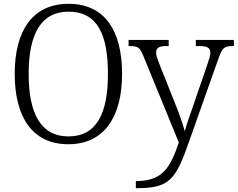

<svg xmlns="http://www.w3.org/2000/svg" viewBox="-20 -745 1244 1005"><path d="M338 10C527 10 619 -136 619 -358C619 -585 528 -725 339 -725C151 -725 57 -585 57 -359C57 -132 149 10 338 10ZM338 -31C193 -31 130 -152 130 -358C130 -564 193 -684 339 -684C490 -684 545 -564 545 -358C545 -153 487 -31 338 -31ZM691 203V240H696C867 240 900 196 970 -5L1124 -440C1144 -496 1154 -504 1201 -504H1204V-536H1005V-504H1024C1067 -504 1081 -493 1081 -468C1081 -456 1075 -435 1067 -412L991 -191C974 -141 958 -98 947 -58C938 -96 911 -169 889 -222L815 -408C802 -442 797 -456 797 -468C797 -493 810 -504 850 -504H863V-536H653V-504H656C703 -504 712 -497 730 -453L916 1C871 132 832 203 691 203Z"/></svg>

Font: Noto Serif Light
Style: Regular
Weight: 300
Designer: Monotype Design Team
Foundry: Monotype Imaging Inc.
Version: Version 2.013